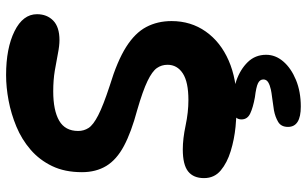

<svg xmlns="http://www.w3.org/2000/svg" viewBox="-204 -572 984 615"><g transform="rotate(-90 287.5 -264.0)"><path d="M263 3Q230 3 189.5 -1Q149 -5 111.5 -16.5Q74 -28 49.5 -48.5Q25 -69 25 -102Q25 -136 46.5 -153Q68 -170 117 -170Q151 -170 193.5 -161Q236 -152 275 -152Q333 -152 360.5 -170Q388 -188 388 -219Q388 -238 377.5 -253Q367 -268 336 -283Q305 -298 243 -316Q172 -335 128 -358.5Q84 -382 64 -415Q44 -448 44 -493Q44 -548 63.5 -588.5Q83 -629 116 -657.5Q149 -686 190 -703Q231 -720 273.5 -728Q316 -736 355 -736Q441 -736 495.5 -709Q550 -682 550 -637Q550 -605 529.5 -585Q509 -565 467 -565Q449 -565 424 -570Q399 -575 369 -580Q339 -585 303 -585Q242 -585 209 -566Q176 -547 176 -505Q176 -487 185.5 -472Q195 -457 226 -441Q257 -425 321 -404Q400 -380 445 -351.5Q490 -323 509 -287Q528 -251 528 -206Q528 -144 494.5 -96.5Q461 -49 401.5 -23Q342 3 263 3ZM254 208Q189 208 189 167Q189 145 205 135.5Q221 126 242 122Q260 119 280.5 116.5Q301 114 309 112Q323 109 332 103.5Q341 98 341 88Q341 77 329 71Q317 65 284 61Q251 55 232 46Q213 37 213 18Q213 1 228 -5Q243 -11 265 -11Q301 -11 337 1.5Q373 14 396.5 38Q420 62 420 97Q420 127 398.5 152Q377 177 339.5 192.5Q302 208 254 208Z"/></g></svg>

Font: DynaPuff
Style: Regular
Weight: 400
Designer: Toshi Omagari, Jennifer Daniel
Foundry: Google Fonts
Version: Version 2.000